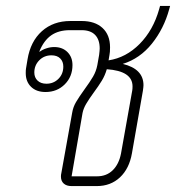

<svg xmlns="http://www.w3.org/2000/svg" viewBox="-20 -629 595 649"><path d="M555 -609 552 -598Q534 -532 493.5 -481.5Q453 -431 395 -413Q465 -396 465 -341Q465 -336 463 -322L426 -111Q417 -59 385.5 -29.5Q354 0 307 0H222Q205 0 195.5 -8.5Q186 -17 186 -32Q186 -39 187 -42L224 -248Q227 -267 237 -284Q247 -301 265 -326Q284 -352 294.5 -370Q305 -388 309 -409L315 -443Q317 -459 317 -465Q317 -495 301.5 -511Q286 -527 256 -527H216Q178 -527 153 -509.5Q128 -492 113 -455L114 -454Q123 -461 136.5 -465.5Q150 -470 163 -470Q191 -470 208 -453Q225 -436 225 -409Q225 -370 199 -344Q173 -318 134 -318Q103 -318 85 -335.5Q67 -353 67 -382Q67 -393 68 -398L73 -428Q83 -489 121.5 -523.5Q160 -558 218 -558H256Q301 -558 326.5 -534.5Q352 -511 352 -469Q352 -452 350 -443L347 -425Q406 -434 452 -480.5Q498 -527 518 -598L521 -609ZM96 -384Q96 -367 107 -356.5Q118 -346 137 -346Q161 -346 177.5 -362.5Q194 -379 194 -404Q194 -421 183.5 -431.5Q173 -442 154 -442Q129 -442 112.5 -425Q96 -408 96 -384ZM428 -337Q428 -389 341 -395Q335 -374 324 -356Q313 -338 296 -315Q280 -293 271 -277.5Q262 -262 259 -247L222 -33H308Q340 -33 361 -53.5Q382 -74 389 -110L427 -323Q428 -328 428 -337Z"/></svg>

Font: Bai Jamjuree ExtraLight
Style: Italic
Weight: 275
Italic angle: -10°
Version: Version 1.000; ttfautohint (v1.6)